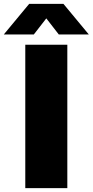

<svg xmlns="http://www.w3.org/2000/svg" viewBox="-76 -971 479 991"><path d="M54.5 0V-740H271.5V0ZM-56.5 -793 74.5 -951H251.5L382.5 -793H227.5L148 -895.5H178L98.5 -793Z"/></svg>

Font: Encode Sans SC Black
Style: Regular
Weight: 900
Version: Version 3.002